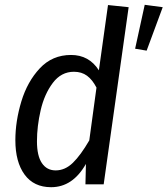

<svg xmlns="http://www.w3.org/2000/svg" viewBox="-20 -768 698 800"><path d="M516 -738 412 0H336L338 -85Q283 12 193 12Q121 12 82.5 -40.5Q44 -93 44 -184Q44 -263 69 -345.5Q94 -428 146 -483.5Q198 -539 276 -539Q351 -539 392 -475L430 -747ZM134 -179Q134 -119 154.5 -88.5Q175 -58 212 -58Q251 -58 283.5 -89.5Q316 -121 352 -183L382 -403Q365 -436 342.5 -452.5Q320 -469 288 -469Q235 -469 200 -422.5Q165 -376 149.5 -309Q134 -242 134 -179ZM658 -738 591 -557 543 -565 583 -748Z"/></svg>

Font: Fira Sans Condensed
Style: Italic
Weight: 400
Width: 3
Italic angle: -8°
Designer: bBox Type GmbH & Carrois Corporate GbR & Edenspiekermann AG
Foundry: bBox Type GmbH & Carrois Corporate GbR & Edenspiekermann AG
Version: Version 4.301